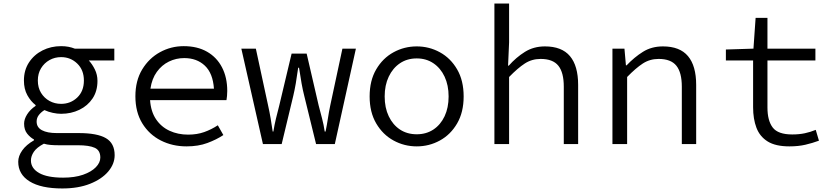

<svg xmlns="http://www.w3.org/2000/svg" viewBox="-20 -814 4709 1085"><path d="M332 251Q211.9 251 147.5 211.2Q83 171.4 83 100.1Q83 67.9 105.7 35.9Q128.4 3.9 171.9 -21V-25.9Q150.9 -37.1 133.5 -58.8Q116.2 -80.6 116.2 -115.2Q116.2 -140.6 133.3 -167.7Q150.4 -194.8 181.2 -215.8V-220.2Q153.8 -241.2 134.5 -276.1Q115.2 -311 115.2 -358.9Q115.2 -417.5 143.8 -461.2Q172.4 -504.9 220.2 -529.1Q268.1 -553.2 325.2 -553.2Q347.7 -553.2 366.7 -549.6Q385.7 -545.9 402.8 -539.1H626V-472.2H481.9Q501.5 -451.2 516.1 -421.4Q530.8 -391.6 530.8 -356.9Q530.8 -299.3 503.2 -257.8Q475.6 -216.3 428.7 -193.6Q381.8 -170.9 325.2 -170.9Q303.2 -170.9 278.3 -176.3Q253.4 -181.6 231 -191.9Q210.9 -179.2 199 -163.3Q187 -147.5 187 -127Q187 -94.2 217 -78.1Q247.1 -62 300.8 -62H424.8Q529.3 -62 578.6 -33.2Q627.9 -4.4 627.9 63Q627.9 112.3 591.6 155.3Q555.2 198.2 488.8 224.6Q422.4 251 332 251ZM325.2 -227.1Q378.9 -227.1 416.5 -262.9Q454.1 -298.8 454.1 -358.9Q454.1 -418.5 416.5 -454.8Q378.9 -491.2 325.2 -491.2Q289.6 -491.2 259.8 -474.6Q230 -458 211.9 -428.2Q193.8 -398.4 193.8 -358.9Q193.8 -318.8 211.9 -289.3Q230 -259.8 259.8 -243.4Q289.6 -227.1 325.2 -227.1ZM336.9 189.9Q401.9 189.9 449 173.6Q496.1 157.2 521.5 131.1Q546.9 105 546.9 76.2Q546.9 35.6 515.4 21.2Q483.9 6.8 419.9 6.8H310.1Q286.6 6.8 265.9 5.1Q245.1 3.4 228 -2Q187.5 19.5 171.1 43.9Q154.8 68.4 154.8 92.8Q154.8 137.2 200.9 163.6Q247.1 189.9 336.9 189.9Z M830.1 -313H1189Q1183.1 -399.9 1137.7 -442.9Q1092.3 -485.8 1021 -485.8Q975.1 -485.8 934.6 -466.1Q894 -446.3 866.2 -407.7Q838.4 -369.1 830.1 -313ZM1210.9 -106 1242.2 -50.8Q1203.1 -24.9 1151.9 -5.9Q1100.6 13.2 1034.2 13.2Q954.1 13.2 888.4 -20.3Q822.8 -53.7 783.9 -117.2Q745.1 -180.7 745.1 -270Q745.1 -357.9 783.4 -421.4Q821.8 -484.9 884 -519Q946.3 -553.2 1018.1 -553.2Q1095.2 -553.2 1150.1 -521.7Q1205.1 -490.2 1234.6 -433.3Q1264.2 -376.5 1264.2 -299.8Q1264.2 -285.6 1262.9 -272Q1261.7 -258.3 1259.8 -248H828.1Q832.5 -183.6 861.8 -140.1Q891.1 -96.7 938.2 -75Q985.4 -53.2 1043 -53.2Q1093.3 -53.2 1133.8 -67.6Q1174.3 -82 1210.9 -106Z M1465.8 0 1343.8 -539.1H1425.8L1495.1 -217.8Q1503.4 -180.7 1509.5 -144.5Q1515.6 -108.4 1521 -70.8H1524.9Q1530.8 -108.4 1539.6 -144.5Q1548.3 -180.7 1558.1 -217.8L1627.9 -511.2H1712.9L1780.8 -217.8Q1790.5 -180.7 1800 -144.5Q1809.6 -108.4 1814.9 -70.8H1819.8Q1827.6 -108.4 1833 -144.5Q1838.4 -180.7 1846.2 -217.8L1915 -539.1H1991.2L1872.1 0H1766.1L1699.2 -272.9Q1691.4 -303.2 1684.3 -342.3Q1677.2 -381.3 1669.9 -431.2H1665Q1658.2 -381.3 1651.4 -342Q1644.5 -302.7 1637.2 -272L1571.8 0Z M2335 13.2Q2264.6 13.2 2203.9 -20Q2143.1 -53.2 2106 -116.5Q2068.8 -179.7 2068.8 -269Q2068.8 -358.9 2106 -422.1Q2143.1 -485.4 2203.9 -518.6Q2264.6 -551.8 2335 -551.8Q2405.3 -551.8 2465.8 -518.6Q2526.4 -485.4 2563.2 -422.1Q2600.1 -358.9 2600.1 -269Q2600.1 -179.7 2563.2 -116.5Q2526.4 -53.2 2465.8 -20Q2405.3 13.2 2335 13.2ZM2335 -55.2Q2388.7 -55.2 2429.2 -82Q2469.7 -108.9 2492.4 -157Q2515.1 -205.1 2515.1 -269Q2515.1 -332.5 2492.4 -380.9Q2469.7 -429.2 2429.2 -456.5Q2388.7 -483.9 2335 -483.9Q2280.8 -483.9 2240.2 -456.5Q2199.7 -429.2 2176.8 -380.9Q2153.8 -332.5 2153.8 -269Q2153.8 -205.1 2176.8 -157Q2199.7 -108.9 2240.2 -82Q2280.8 -55.2 2335 -55.2Z M2773.9 0V-793.9H2856.9V-574.2L2851.1 -442.9H2855Q2897 -490.2 2946.5 -521Q2996.1 -551.8 3059.1 -551.8Q3154.8 -551.8 3200.9 -496.8Q3247.1 -441.9 3247.1 -334V0H3166V-324.2Q3166 -404.3 3135.3 -442.6Q3104.5 -481 3035.2 -481Q2985.4 -481 2945.6 -455.1Q2905.8 -429.2 2856.9 -378.9V0Z M3440.9 0V-539.1H3508.8L3517.1 -444.8H3521Q3564.5 -490.7 3613.3 -521.2Q3662.1 -551.8 3726.1 -551.8Q3821.8 -551.8 3867.9 -496.8Q3914.1 -441.9 3914.1 -334V0H3833V-324.2Q3833 -404.3 3802.2 -442.6Q3771.5 -481 3702.1 -481Q3652.3 -481 3612.5 -455.1Q3572.8 -429.2 3523.9 -378.9V0Z M4440.9 13.2Q4362.8 13.2 4318.1 -14.6Q4273.4 -42.5 4254.6 -92.3Q4235.8 -142.1 4235.8 -208V-472.2H4082V-534.2L4237.8 -539.1L4250 -712.9H4316.9V-539.1H4587.9V-472.2H4316.9V-206.1Q4316.9 -132.3 4346.7 -93.3Q4376.5 -54.2 4457 -54.2Q4496.1 -54.2 4528.1 -61Q4560.1 -67.9 4589.8 -80.1L4607.9 -19Q4571.3 -5.4 4531.2 3.9Q4491.2 13.2 4440.9 13.2Z"/></svg>

Font: Shanggu Mono N
Style: Regular
Weight: 350
Designer: GuiWonder
Version: Version 1.021